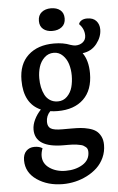

<svg xmlns="http://www.w3.org/2000/svg" viewBox="-61 -754 609 995"><g transform="rotate(-5 244.0 -256.5)"><path d="M240.2 -595.2Q210.9 -595.2 192.9 -610.1Q174.8 -625 174.8 -652.8Q174.8 -682.1 193.8 -697.5Q212.9 -712.9 242.2 -712.9Q272.5 -712.9 290.8 -698Q309.1 -683.1 309.1 -654.8Q309.1 -626 289.8 -610.6Q270.5 -595.2 240.2 -595.2ZM295.9 -83Q322.3 -83 341.8 -81.5Q361.3 -80.1 384 -74.2Q406.7 -68.4 421.1 -58.1Q435.5 -47.9 445.3 -29.1Q455.1 -10.3 455.1 16.1Q455.1 51.3 441.2 81.8Q427.2 112.3 404.3 133.8Q381.3 155.3 351.6 170.4Q321.8 185.5 289.8 192.9Q257.8 200.2 226.1 200.2Q147 200.2 91.1 161.9Q35.2 123.5 35.2 60.1Q35.2 28.8 51.8 12Q68.4 -4.9 94.2 -4.9Q121.1 -4.9 136.2 5.9Q127.9 27.3 127.9 45.9Q127.9 85.4 162.6 109.1Q197.3 132.8 246.1 132.8Q297.9 132.8 334.5 110.1Q371.1 87.4 371.1 45.9Q371.1 37.6 368.7 30.8Q366.2 23.9 360.1 19.3Q354 14.6 348.4 11.2Q342.8 7.8 332 5.9Q321.3 3.9 313.7 2.4Q306.2 1 292.2 0.5Q278.3 0 270.5 0Q262.7 0 247.1 0Q98.1 0 98.1 -94.2Q98.1 -119.6 111.1 -146.2Q124 -172.9 145 -194.8Q58.1 -232.9 58.1 -354Q58.1 -438.5 107.9 -484.1Q157.7 -529.8 242.2 -529.8Q291 -529.8 327.1 -515.1Q343.3 -509.8 353 -509.8Q376 -509.8 391.6 -522.5Q407.2 -535.2 407.2 -557.1Q407.2 -591.8 380.9 -618.2Q383.3 -628.9 394.8 -636.5Q406.2 -644 424.8 -644Q456.1 -644 471.9 -626.2Q487.8 -608.4 487.8 -582Q487.8 -543 460 -507.6Q432.1 -472.2 386.2 -466.8Q415 -426.3 415 -359.9Q415 -272.9 366.5 -226.1Q317.9 -179.2 231.9 -179.2Q210.9 -179.2 192.9 -182.1Q170.9 -160.2 170.9 -127.9Q170.9 -103 187.3 -93Q203.6 -83 246.1 -83ZM236.8 -481.9Q208.5 -481.9 188.2 -462.6Q168 -443.4 159.4 -415.8Q150.9 -388.2 150.9 -356.9Q150.9 -332 155.5 -310.1Q160.2 -288.1 169.7 -269.5Q179.2 -251 196.5 -240Q213.9 -229 236.8 -229Q265.6 -229 285.2 -248.8Q304.7 -268.6 312.3 -296.4Q319.8 -324.2 319.8 -356.9Q319.8 -387.7 311.5 -415.3Q303.2 -442.9 283.7 -462.4Q264.2 -481.9 236.8 -481.9Z"/></g></svg>

Font: Sansita Light
Style: Regular
Weight: 300
Designer: Pablo Cosgaya
Foundry: Omnibus-Type
Version: Version 1.006;hotconv 1.0.109;makeotfexe 2.5.65596